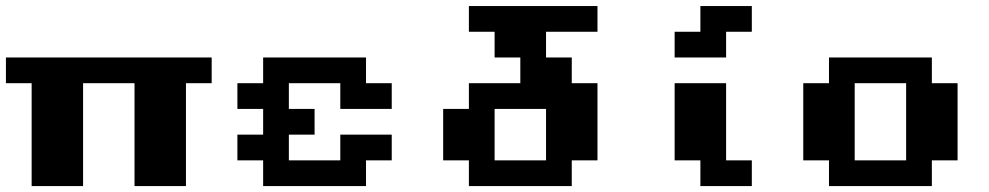

<svg xmlns="http://www.w3.org/2000/svg" viewBox="-20 -628 3339 648"><path d="M86.8 0V-347.2H0V-434H694.4V-347.2H607.6V0H434V-347.2H260.4V0Z M1128.5 -173.6H1302.1V-86.8H1215.3V0H868.1V-86.8H781.2V-173.6H868.1V-260.4H781.2V-347.2H868.1V-434H1215.3V-347.2H1302.1V-260.4H1128.5V-347.2H954.9V-260.4H1041.7V-173.6H954.9V-86.8H1128.5Z M1649.3 -86.8H1822.9V-260.4H1649.3ZM1996.5 -607.6V-520.8H1822.9V-434H1909.7V-347.2H1996.5V-86.8H1909.7V0H1562.5V-86.8H1475.7V-260.4H1562.5V-347.2H1736.1V-434H1649.3V-520.8H1562.5V-607.6Z M2517.4 0H2343.8V-86.8H2256.9V-347.2H2430.6V-86.8H2517.4ZM2430.6 -520.8V-434H2256.9V-520.8H2343.8V-607.6H2517.4V-520.8Z M2777.8 0V-86.8H2691V-347.2H2777.8V-434H3125V-347.2H3211.8V-86.8H3125V0ZM2864.6 -86.8H3038.2V-347.2H2864.6Z"/></svg>

Font: 8-bit Operator+ 8
Style: Bold
Weight: 700
Designer: GrandChaos9000
Version: Version 1.3.0 - August 1, 2014